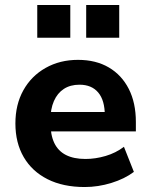

<svg xmlns="http://www.w3.org/2000/svg" viewBox="-20 -742 604 773"><path d="M321 11Q234 11 171.5 -20.5Q109 -52 75.5 -109.5Q42 -167 42 -245Q42 -321 74 -378.5Q106 -436 163.5 -468.5Q221 -501 294 -501Q366 -501 418 -470.5Q470 -440 498.5 -384Q527 -328 527 -251V-213H166V-291H418L402 -277Q402 -338 375.5 -369.5Q349 -401 300 -401Q263 -401 237 -384Q211 -367 197 -335Q183 -303 183 -258V-250Q183 -199 198.5 -166.5Q214 -134 245.5 -118Q277 -102 324 -102Q364 -102 405 -114Q446 -126 479 -151L519 -50Q482 -22 428.5 -5.5Q375 11 321 11ZM327 -590V-722H460V-590ZM130 -590V-722H263V-590Z"/></svg>

Font: Nunito Sans 12pt ExtraBold
Style: Regular
Weight: 800
Designer: Vernon Adams
Foundry: Vernon Adams
Version: Version 3.101;gftools[0.9.27]